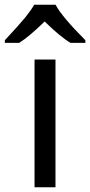

<svg xmlns="http://www.w3.org/2000/svg" viewBox="-60 -786 378 806"><path d="M-39.6 -606H20.5C49.3 -624 85 -654.3 127.4 -695.8C170.9 -653.3 207 -623 236.3 -606H298.3V-617.2C231.9 -683.6 190.4 -733.4 173.3 -766.1H83.5C75.7 -752 63.5 -734.9 46.9 -713.9C29.8 -692.9 1 -660.6 -39.6 -617.2ZM172.9 -536.1H85V0H172.9Z"/></svg>

Font: Noto Reveo Sans
Style: Regular
Weight: 400
Designer: Monotype Design team
Foundry: Monotype Imaging Inc.
Version: Version 1.04